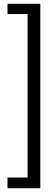

<svg xmlns="http://www.w3.org/2000/svg" viewBox="-20 -836 289 1023"><path d="M194.8 -815.9V167H20V109.9H127V-761.2H20V-815.9Z"/></svg>

Font: Lumene Sans Condensed
Style: Regular
Weight: 400
Width: 3
Designer: Deni Anggara
Version: Version 1.003;Glyphs 3.1.2 (3151)